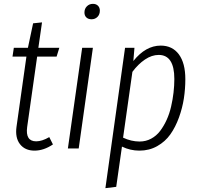

<svg xmlns="http://www.w3.org/2000/svg" viewBox="-20 -771 1024 997"><path d="M172.9 -477.1 121.1 -111.8Q110.8 -37.1 168 -37.1Q198.2 -37.1 235.8 -59.1L254.9 -21Q207 11.2 159.2 11.2Q109.9 11.2 83.7 -22.5Q57.6 -56.2 65.9 -113.8L117.2 -477.1H44.9L51.8 -522.9H125L151.9 -649.9L198.2 -654.8L179.2 -522.9H288.1L273.9 -477.1Z M455.6 -670.9Q438.5 -670.9 428.5 -680.4Q418.5 -689.9 418.5 -706.1Q418.5 -725.6 431.2 -738.3Q443.8 -751 462.4 -751Q479 -751 488.8 -741.2Q498.5 -731.4 498.5 -715.8Q498.5 -695.8 486.1 -683.3Q473.6 -670.9 455.6 -670.9ZM462.4 -522.9 388.7 0H332.5L406.7 -522.9Z M527.3 206.1 629.4 -522.9H678.2L672.4 -454.1Q736.3 -534.2 814.5 -534.2Q875 -534.2 908.7 -488.8Q942.4 -443.4 942.4 -359.9Q942.4 -309.6 934.8 -260Q927.2 -210.4 909.2 -160.6Q891.1 -110.8 864.5 -73.2Q837.9 -35.6 796.4 -12.2Q754.9 11.2 704.1 11.2Q655.8 11.2 613.3 -9.8L583.5 199.2ZM705.1 -36.1Q737.3 -36.1 764.6 -50.8Q792 -65.4 811.3 -90.8Q830.6 -116.2 845.2 -148.2Q859.9 -180.2 868.4 -217.3Q877 -254.4 881.1 -290.3Q885.3 -326.2 885.3 -360.8Q885.3 -485.8 804.2 -485.8Q768.1 -485.8 732.7 -461.9Q697.3 -438 667.5 -397.9L619.1 -56.2Q661.6 -36.1 705.1 -36.1Z"/></svg>

Font: Fira Sans Compressed Light
Style: Italic
Weight: 300
Width: 3
Italic angle: -8°
Designer: Carrois Corporate & Edenspiekermann AG
Foundry: Carrois Corporate GbR & Edenspiekermann AG
Version: Version 4.203;PS 004.203;hotconv 1.0.88;makeotf.lib2.5.64775